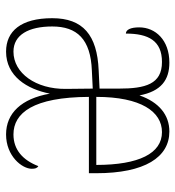

<svg xmlns="http://www.w3.org/2000/svg" viewBox="8 -590 592 649"><g transform="rotate(90 304.5 -266.0)"><path d="M155 10C238 10 282 -61 297 -138C314 -42 363 10 435 10C508 10 551 -44 551 -77C551 -88 549 -95 542 -99C522 -47 487 -15 435 -15C362 -15 309 -82 308 -270H566V-295C566 -459 512 -542 425 -542C369 -542 326 -507 303 -441C289 -514 251 -542 192 -542C116 -542 73 -495 73 -440C73 -411 81 -395 94 -395C94 -471 118 -517 190 -517C265 -517 280 -461 280 -371V-306L218 -303C99 -298 42 -250 42 -146C42 -40 86 10 155 10ZM538 -295H308C308 -446 358 -517 427 -517C499 -517 538 -439 538 -295ZM155 -15C98 -15 70 -67 70 -146C70 -230 113 -276 219 -280L280 -283L281 -192C282 -91 228 -15 155 -15Z"/></g></svg>

Font: Noto Serif ExtraCondensed Thin
Style: Regular
Weight: 100
Width: 2
Designer: Monotype Design Team
Foundry: Monotype Imaging Inc.
Version: Version 2.013